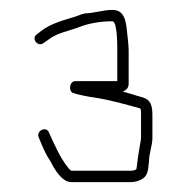

<svg xmlns="http://www.w3.org/2000/svg" viewBox="-20 -670 378 388"><path d="M217 -569V-506H132C120 -506 118 -485 128 -482C136 -479 161 -474 170 -473C203 -468 234 -459 263 -451L264 -450C265 -447 265 -442 265 -436V-392C265 -388 264 -383 263 -378C260 -362 258 -347 256 -330C256 -326 248 -325 244 -325H124C122 -326 120 -328 117 -332C101 -352 90 -378 79 -402C74 -416 53 -406 58 -393C66 -374 70 -362 82 -344C90 -328 105 -302 124 -302H244C252 -302 259 -304 265 -307C279 -314 279 -325 281 -343C281 -360 288 -375 288 -392V-436C288 -456 285 -468 269 -473L255 -477C247 -480 237 -482 228 -485C236 -488 240 -493 240 -501V-569C240 -576 239 -584 238 -594C235 -621 235 -650 207 -650C189 -650 168 -643 152 -643C147 -642 141 -640 134 -637C108 -629 84 -623 64 -608L55 -601C42 -593 56 -574 68 -583L78 -590C96 -604 119 -607 142 -616C160 -623 184 -627 207 -627C217 -627 217 -581 217 -569Z"/></svg>

Font: Electronic
Style: ExLt
Weight: 200
Version: Version 1.011